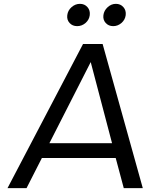

<svg xmlns="http://www.w3.org/2000/svg" viewBox="-20 -979 783 999"><path d="M330 -900Q333 -925 352.5 -942Q372 -959 396 -959Q420 -959 435 -942Q450 -925 447 -900Q444 -876 425 -859.5Q406 -843 381.5 -843Q357 -843 342 -859.5Q327 -876 330 -900ZM569 -843Q545 -843 530 -859.5Q515 -876 518 -900Q521 -924 540 -941.5Q559 -959 583 -959Q607 -959 622 -942Q637 -925 634 -900Q631 -876 612 -859.5Q593 -843 569 -843ZM624 0 582 -157H198L118 0H19L412 -750H514L723 0ZM237 -234H563L452 -656Z"/></svg>

Font: Orkney
Style: Italic
Weight: 400
Italic angle: -7°
Designer: Samuel Oakes and Alfredo Marco Pradil
Foundry: Alfredo Marco Pradil
Version: 1.0; ttfautohint (v1.5)